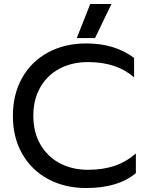

<svg xmlns="http://www.w3.org/2000/svg" viewBox="-20 -933 750 968"><path d="M435 -913H542L459 -741H367ZM45 -349Q45 -458 92 -541Q139 -624 223 -669Q307 -714 415 -714Q559 -714 656 -641V-543Q569 -620 424 -620Q343 -620 280.5 -587Q218 -554 183 -492.5Q148 -431 148 -349Q148 -267 183.5 -205Q219 -143 281.5 -110Q344 -77 424 -77Q498 -77 556.5 -96.5Q615 -116 665 -159V-60Q575 15 415 15Q307 15 223 -30Q139 -75 92 -157.5Q45 -240 45 -349Z"/></svg>

Font: Prompt
Style: Regular
Weight: 400
Designer: Katatrad Team
Foundry: CadsonDemak
Version: Version 1.001